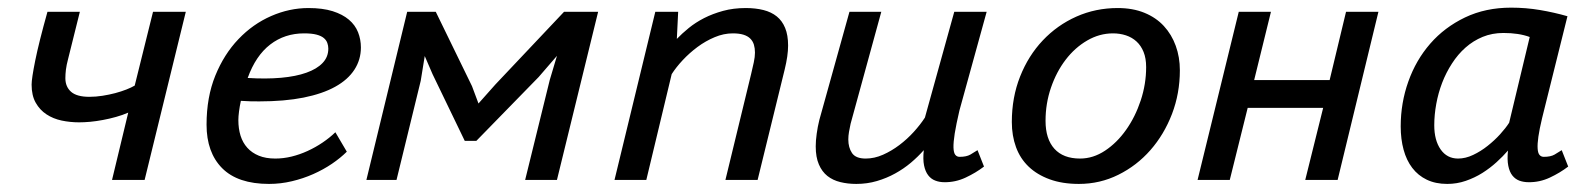

<svg xmlns="http://www.w3.org/2000/svg" viewBox="-20 -461 4070 492"><path d="M184.6 -430.7 154.3 -309.1Q150.4 -294.4 148.9 -282.5Q147.5 -270.5 147.5 -260.7Q147.5 -238.8 162.1 -225.8Q176.8 -212.9 209 -212.9Q225.6 -212.9 242.7 -215.6Q259.8 -218.3 275.4 -222.4Q291 -226.6 304 -231.7Q316.9 -236.8 325.2 -241.7L372.1 -430.7H456.1L350.6 0H267.1L308.6 -172.4Q293.9 -166 277.3 -161.4Q260.7 -156.7 243.9 -153.6Q227.1 -150.4 211.2 -148.9Q195.3 -147.5 182.6 -147.5Q159.7 -147.5 137.9 -152.1Q116.2 -156.7 99.1 -168Q82 -179.2 71.5 -197.8Q61 -216.3 61 -244.1Q61 -259.8 70.3 -305.9Q79.6 -352.1 101.6 -430.7Z M509.3 0ZM868.7 -72.3Q852.5 -56.2 830.6 -41.3Q808.6 -26.4 782.7 -14.9Q756.8 -3.4 728 3.4Q699.2 10.3 669.4 10.3Q589.4 10.3 549.3 -30Q509.3 -70.3 509.3 -141.6Q509.3 -211.9 531.7 -267.1Q554.2 -322.3 591.1 -360.8Q627.9 -399.4 674.8 -419.9Q721.7 -440.4 770.5 -440.4Q806.6 -440.4 832.3 -432.4Q857.9 -424.3 874 -410.6Q890.1 -397 897.5 -378.4Q904.8 -359.9 904.8 -339.4Q904.8 -308.1 888.2 -282.5Q871.6 -256.8 839.1 -238.8Q806.6 -220.7 757.8 -210.9Q709 -201.2 644.5 -201.2Q633.3 -201.2 621.8 -201.4Q610.4 -201.7 597.2 -202.6Q594.2 -188.5 592.5 -175.5Q590.8 -162.6 590.8 -153.3Q590.8 -131.3 596.4 -113.3Q602.1 -95.2 613.8 -82.3Q625.5 -69.3 643.3 -62Q661.1 -54.7 685.5 -54.7Q706.1 -54.7 727.1 -59.8Q748 -64.9 768.3 -74.2Q788.6 -83.5 806.6 -95.7Q824.7 -107.9 839.4 -122.1ZM759.3 -375.5Q709.5 -375.5 672.4 -346.9Q635.3 -318.4 614.7 -261.2Q662.1 -258.3 700.2 -261.7Q738.3 -265.1 765.1 -274.7Q792 -284.2 806.6 -299.6Q821.3 -314.9 821.3 -336.4Q821.3 -343.8 818.8 -350.8Q816.4 -357.9 809.8 -363.5Q803.2 -369.1 791 -372.3Q778.8 -375.5 759.3 -375.5Z M1388.7 -255.9 1407.2 -317.9 1360.4 -263.7 1200.7 -100.1H1170.9L1088.4 -271L1068.4 -317.4L1058.1 -253.9L996.1 0H918.9L1023.4 -430.7H1096.7L1189.5 -240.2L1206.1 -195.8L1249.5 -244.6L1425.3 -430.7H1512.7L1407.2 0H1325.7Z M1554.7 0ZM1838.9 0 1904.8 -271.5Q1908.7 -287.1 1911.6 -301.3Q1914.6 -315.4 1914.6 -326.2Q1914.6 -337.4 1911.9 -346.4Q1909.2 -355.5 1902.6 -362.1Q1896 -368.7 1885 -372.1Q1874 -375.5 1857.9 -375.5Q1834.5 -375.5 1811.3 -365.7Q1788.1 -356 1767.3 -340.6Q1746.6 -325.2 1729.5 -306.9Q1712.4 -288.6 1701.2 -271L1636.2 0H1554.7L1659.2 -430.7H1717.8L1714.4 -361.3Q1727.5 -375 1744.9 -389.2Q1762.2 -403.3 1784.2 -414.6Q1806.2 -425.8 1832.8 -433.1Q1859.4 -440.4 1891.1 -440.4Q1916 -440.4 1936.3 -435.3Q1956.5 -430.2 1970.5 -418.9Q1984.4 -407.7 1991.9 -389.4Q1999.5 -371.1 1999.5 -344.2Q1999.5 -318.4 1990.7 -282.7L1921.4 0Z M2070.3 0ZM2438.5 -177.7Q2430.2 -142.1 2426.5 -119.1Q2422.9 -96.2 2423.3 -82.8Q2423.8 -69.3 2428 -64.2Q2432.1 -59.1 2439 -59.1Q2456.5 -59.1 2466.6 -64.9Q2476.6 -70.8 2484.9 -76.2L2501.5 -34.2Q2480.5 -18.1 2454.3 -5.9Q2428.2 6.3 2399.9 5.9Q2387.2 5.9 2376.5 1.7Q2365.7 -2.4 2358.4 -12Q2351.1 -21.5 2347.9 -37.1Q2344.7 -52.7 2347.2 -76.2Q2332.5 -59.6 2314 -43.9Q2295.4 -28.3 2273.7 -16.4Q2252 -4.4 2227.1 2.9Q2202.1 10.3 2174.3 10.3Q2152.3 10.3 2133.3 5.6Q2114.3 1 2100.3 -10Q2086.4 -21 2078.4 -39.6Q2070.3 -58.1 2070.3 -85.9Q2070.3 -100.6 2072.8 -118.4Q2075.2 -136.2 2079.6 -153.8L2156.7 -430.7H2238.3L2159.7 -144Q2157.2 -132.8 2155.5 -122.8Q2153.8 -112.8 2153.8 -103.5Q2153.8 -83 2163.3 -68.8Q2172.9 -54.7 2198.2 -54.7Q2220.7 -54.7 2242.7 -64.5Q2264.6 -74.2 2284.7 -89.4Q2304.7 -104.5 2321.5 -123Q2338.4 -141.6 2350.1 -159.7L2425.3 -430.7H2508.3Z M2572.8 0ZM2572.8 -148.4Q2572.8 -211.4 2594 -264.9Q2615.2 -318.4 2652.1 -357.4Q2689 -396.5 2738.3 -418.5Q2787.6 -440.4 2844.2 -440.4Q2882.8 -440.4 2912.6 -428.2Q2942.4 -416 2962.4 -394.3Q2982.4 -372.6 2992.9 -343.5Q3003.4 -314.5 3003.4 -280.8Q3003.4 -221.7 2983.2 -168.9Q2962.9 -116.2 2928 -76.4Q2893.1 -36.6 2845.9 -13.2Q2798.8 10.3 2744.6 10.3Q2702.1 10.3 2669.9 -1.5Q2637.7 -13.2 2616 -33.9Q2594.2 -54.7 2583.5 -84Q2572.8 -113.3 2572.8 -148.4ZM2659.2 -151.4Q2659.2 -105 2681.9 -79.8Q2704.6 -54.7 2747.6 -54.7Q2781.2 -54.7 2811.8 -75Q2842.3 -95.2 2865.7 -128.4Q2889.2 -161.6 2903.1 -203.6Q2917 -245.6 2917 -289.1Q2917 -311.5 2910.4 -327.9Q2903.8 -344.2 2892.3 -354.7Q2880.9 -365.2 2865.2 -370.4Q2849.6 -375.5 2832 -375.5Q2797.4 -375.5 2765.9 -357.2Q2734.4 -338.9 2710.7 -307.9Q2687 -276.9 2673.1 -236.3Q2659.2 -195.8 2659.2 -151.4Z M3370.6 -184.6H3177.2L3131.3 0H3048.8L3154.3 -430.7H3236.8L3193.8 -255.9H3387.2L3429.2 -430.7H3512.2L3407.7 0H3324.7Z M3569.3 0ZM3931.6 -158.2Q3924.8 -129.9 3922.1 -110.8Q3919.4 -91.8 3920.2 -80.3Q3920.9 -68.8 3925 -64Q3929.2 -59.1 3936 -59.1Q3953.6 -59.1 3963.6 -64.9Q3973.6 -70.8 3981.9 -76.2L3998.5 -34.2Q3977.5 -18.1 3951.4 -5.9Q3925.3 6.3 3897 5.9Q3884.3 5.9 3873.5 2Q3862.8 -2 3855.5 -11.2Q3848.1 -20.5 3845 -36.1Q3841.8 -51.8 3844.2 -75.2Q3831.5 -60.5 3814.9 -45.4Q3798.3 -30.3 3778.6 -17.8Q3758.8 -5.4 3736.1 2.4Q3713.4 10.3 3688.5 10.3Q3658.7 10.3 3636.2 -0.5Q3613.8 -11.2 3598.9 -30.8Q3584 -50.3 3576.7 -77.4Q3569.3 -104.5 3569.3 -137.2Q3569.3 -197.3 3588.9 -252.2Q3608.4 -307.1 3645 -349.1Q3681.6 -391.1 3734.1 -416.3Q3786.6 -441.4 3852.1 -441.4Q3890.1 -441.4 3926.3 -435.3Q3962.4 -429.2 3996.6 -419.4ZM3716.3 -54.7Q3735.4 -54.7 3754.9 -64Q3774.4 -73.2 3792 -87.2Q3809.6 -101.1 3824 -116.9Q3838.4 -132.8 3847.2 -146.5L3899.9 -366.2Q3872.1 -376.5 3832.5 -376.5Q3803.7 -376.5 3779.3 -366.5Q3754.9 -356.4 3735.4 -339.1Q3715.8 -321.8 3700.7 -298.3Q3685.5 -274.9 3675.5 -248.8Q3665.5 -222.7 3660.4 -194.6Q3655.3 -166.5 3655.3 -140.1Q3655.3 -101.6 3671.6 -78.1Q3688 -54.7 3716.3 -54.7Z"/></svg>

Font: PT Astra Sans
Style: Italic
Weight: 400
Italic angle: -16°
Designer: A.Korolkova, I. Chaeva
Foundry: ParaType Ltd
Version: Version 1.001; ttfautohint (v1.6)